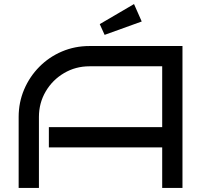

<svg xmlns="http://www.w3.org/2000/svg" viewBox="-20 -927 1004 947"><path d="M880 0H780V-200H221V-300H780V-600H421Q353 -600 296 -566.5Q239 -533 205.5 -476Q172 -419 172 -350V0H72V-350Q72 -422 99 -485.5Q126 -549 174 -597.5Q222 -646 285.5 -673Q349 -700 421 -700H880ZM679 -821 496 -755 472 -808 641 -907Z"/></svg>

Font: Bruno Ace SC
Style: Regular
Weight: 400
Version: Version 1.100; ttfautohint (v1.8.4.7-5d5b);gftools[0.9.27]